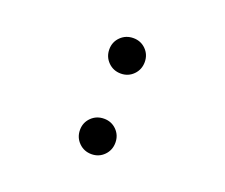

<svg xmlns="http://www.w3.org/2000/svg" viewBox="-79 -591 757 647"><g transform="rotate(20 300.0 -267.0)"><path d="M236 -412Q236 -438.5 254.5 -456.8Q273 -475 300 -475Q326.5 -475 344.8 -456.8Q363 -438.5 363 -412Q363 -385 344.8 -366.5Q326.5 -348 300 -348Q273 -348 254.5 -366.5Q236 -385 236 -412ZM236 -123Q236 -149.5 254.5 -167.8Q273 -186 300 -186Q326.5 -186 344.8 -167.8Q363 -149.5 363 -123Q363 -96 344.8 -77.5Q326.5 -59 300 -59Q273 -59 254.5 -77.5Q236 -96 236 -123Z"/></g></svg>

Font: JuliaMono
Style: Regular
Weight: 400
Monospace: yes
Designer: cormullion
Foundry: corm
Version: Version 0.055; ttfautohint (v1.8.4)